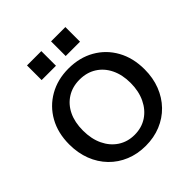

<svg xmlns="http://www.w3.org/2000/svg" viewBox="-232 -1030 1197 1197"><g transform="rotate(-45 367.0 -431.5)"><path d="M535.6 -741.7V-870.8H409.3V-741.7ZM323.5 -741.7V-870.8H197.2V-741.7ZM656.3 -512.2C628.1 -563.2 588.9 -603 538.8 -631.6C488.7 -660.2 431.1 -674.5 366 -674.5C302 -674.5 245 -660.2 194.9 -631.6C144.9 -603 105.7 -563.4 77.4 -512.7C49.1 -462 35 -403.1 35 -336.2C35 -285.8 43.1 -239.4 59.4 -197.3C75.6 -155.2 98.8 -118.9 128.6 -88.1C158.4 -57.4 193.6 -33.7 234.1 -17.1C274.7 -0.5 318.9 7.8 366.9 7.8C414.8 7.8 459.1 -0.5 499.6 -17.1C540.2 -33.7 575.4 -57.3 605.2 -88.1C635 -118.8 658 -155.1 674.3 -196.9C690.6 -238.7 698.7 -284.8 698.7 -335.2C698.7 -402.2 684.6 -461.2 656.3 -512.2ZM550.3 -208.5C532.5 -171.3 507.8 -142.3 476.1 -121.3C444.5 -100.5 407.7 -90 366 -90C324.8 -90 288.4 -100.5 256.7 -121.3C225.1 -142.2 200.5 -171.1 183 -208C165.4 -244.8 156.7 -287.8 156.7 -337.1C156.7 -385.6 165.3 -427.7 182.5 -463.4C199.7 -499 224.1 -526.8 255.8 -546.8C287.4 -566.8 324.2 -576.8 366 -576.8C408.4 -576.8 445.4 -566.8 477 -546.8C508.7 -526.8 533.3 -498.9 550.8 -462.9C568.3 -427 577.1 -385 577.1 -337.1C577.1 -288.5 568.1 -245.7 550.3 -208.5Z"/></g></svg>

Font: Diatome Awesome Semibold
Style: Regular
Weight: 400
Designer: 15.100.17
Foundry: 15.100.17
Version: Version 1.005;Fontself Maker 3.5.8